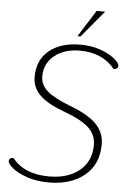

<svg xmlns="http://www.w3.org/2000/svg" viewBox="-60 -933 656 987"><g transform="rotate(5 268.0 -440.0)"><path d="M15 -81Q15 -90 21.5 -95Q28 -100 38 -100Q100 -21 228 -21Q326 -21 385 -69.5Q444 -118 444 -202Q444 -255 404.5 -291.5Q365 -328 273 -361Q187 -393 148.5 -432Q110 -471 110 -524Q110 -613 170.5 -661.5Q231 -710 330 -710Q389 -710 435.5 -693Q482 -676 508 -654Q534 -632 534 -619Q534 -610 527.5 -605Q521 -600 511 -600Q481 -638 435.5 -658.5Q390 -679 331 -679Q251 -679 200 -638.5Q149 -598 149 -530Q149 -487 185 -455.5Q221 -424 304 -392Q400 -356 442 -312.5Q484 -269 484 -209Q484 -106 414 -48Q344 10 230 10Q166 10 117 -7Q68 -24 41.5 -46Q15 -68 15 -81ZM398 -890H442L327 -752H311Z"/></g></svg>

Font: Thasadith
Style: Italic
Weight: 400
Italic angle: -9°
Designer: Cadson Demak Co.,Ltd.
Foundry: Cadson Demak Co.,Ltd.
Version: Version 1.000; ttfautohint (v1.6)